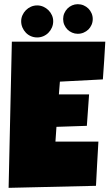

<svg xmlns="http://www.w3.org/2000/svg" viewBox="-20 -905 527 925"><path d="M487.3 -704.1Q484.4 -658.2 481.9 -613.3Q479.5 -568.4 475.6 -522.5L268.6 -511.7L263.7 -450.2H409.2L398.4 -298.8L252 -293.9L247.1 -222.7H368.2H454.1Q451.2 -168.9 448 -116Q444.8 -63 442.4 -9.8L21.5 0L37.1 -704.1ZM426.8 -813.5Q426.8 -798.3 421.1 -785.4Q415.5 -772.5 405.8 -762.9Q396 -753.4 382.8 -747.8Q369.6 -742.2 354.5 -742.2Q340.3 -742.2 327.4 -747.8Q314.5 -753.4 304.9 -762.9Q295.4 -772.5 289.8 -785.4Q284.2 -798.3 284.2 -813.5Q284.2 -828.1 289.8 -841.1Q295.4 -854 304.9 -863.8Q314.5 -873.5 327.4 -879.2Q340.3 -884.8 354.5 -884.8Q369.6 -884.8 382.8 -879.2Q396 -873.5 405.8 -863.8Q415.5 -854 421.1 -841.1Q426.8 -828.1 426.8 -813.5ZM236.3 -802.7Q236.3 -786.6 230.2 -772.5Q224.1 -758.3 213.6 -747.6Q203.1 -736.8 189 -730.7Q174.8 -724.6 159.2 -724.6Q143.1 -724.6 128.9 -730.7Q114.7 -736.8 104.5 -747.6Q94.2 -758.3 88.1 -772.5Q82 -786.6 82 -802.7Q82 -817.9 88.1 -831.5Q94.2 -845.2 104.5 -855.7Q114.7 -866.2 128.9 -872.6Q143.1 -878.9 159.2 -878.9Q174.8 -878.9 189 -872.6Q203.1 -866.2 213.6 -855.7Q224.1 -845.2 230.2 -831.5Q236.3 -817.9 236.3 -802.7Z"/></svg>

Font: Luckiest Guy RUS-BEL-UKR
Style: Regular
Weight: 400
Designer: Astigmatic (AOETI)
Foundry: Astigmatic (AOETI)
Version: Version 1.00 March 11, 2019, initial release